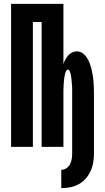

<svg xmlns="http://www.w3.org/2000/svg" viewBox="-20 -755 540 987"><path d="M295 212V118Q310 118 322 109.5Q334 101 340.5 88Q347 75 349 60.5Q351 46 351 32V-268Q351 -273 351 -279Q351 -285 351 -290.5Q351 -296 351 -301.5Q351 -307 350.5 -313Q350 -319 349.5 -324.5Q349 -330 348.5 -335.5Q348 -341 347.5 -347Q347 -353 346 -358.5Q345 -364 344 -369.5Q343 -375 341.5 -380.5Q340 -386 337 -391.5Q334 -397 329 -397Q323 -397 320.5 -391.5Q318 -386 316 -380.5Q314 -375 313 -369.5Q312 -364 311 -358.5Q310 -353 309.5 -347Q309 -341 308.5 -335.5Q308 -330 307.5 -324.5Q307 -319 307 -313Q307 -307 306.5 -301.5Q306 -296 306 -290.5Q306 -285 306 -279Q306 -273 306 -268V0H194V-642H149V0H37V-735H306V-426Q310 -438 316 -449Q322 -460 330 -469.5Q338 -479 350 -485Q362 -491 374 -491Q391 -491 404.5 -481.5Q418 -472 427 -458Q436 -444 441.5 -428.5Q447 -413 451 -397Q455 -381 457.5 -365Q460 -349 461 -333Q462 -317 462.5 -300.5Q463 -284 463 -268V32Q463 55 459.5 78Q456 101 446.5 122.5Q437 144 421.5 162Q406 180 385.5 191.5Q365 203 342 207.5Q319 212 295 212Z"/></svg>

Font: Iosevka SS04 Heavy
Style: Regular
Weight: 900
Monospace: yes
Designer: Belleve Invis
Foundry: Belleve Invis
Version: Version 19.0.0; ttfautohint (v1.8.4)